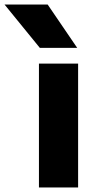

<svg xmlns="http://www.w3.org/2000/svg" viewBox="-102 -828 435 848"><path d="M70 0V-547H243V0ZM74 -616.5 -82 -808H108.5L239 -616.5Z"/></svg>

Font: Encode Sans Expanded
Style: Bold
Weight: 700
Width: 7
Designer: Multiple Designers
Foundry: Impallari Type
Version: Version 2.000